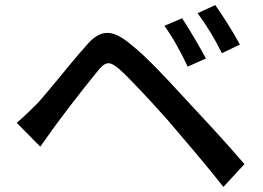

<svg xmlns="http://www.w3.org/2000/svg" viewBox="-20 -757 1040 758"><path d="M830 -737 760 -705C795 -658 828 -604 856 -547L927 -581C903 -627 857 -699 830 -737ZM699 -685 629 -655C664 -607 694 -551 721 -494L793 -526C769 -571 725 -646 699 -685ZM46 -272 139 -178C210 -280 287 -380 366 -477C397 -516 414 -516 451 -484C491 -449 576 -357 642 -283C703 -211 795 -105 862 -19L945 -109C873 -194 769 -305 702 -377C638 -446 561 -531 496 -582C420 -646 373 -641 317 -573C250 -498 167 -390 122 -343C93 -315 73 -295 46 -272Z"/></svg>

Font: Spoqa Han Sans Neo Medium
Style: Regular
Weight: 500
Designer: [Spoqa Han Sans Neo] Dong-huui Kim  Younghwa Kang  Yujin Lee  [Noto Sans] Ryoko NISHIZUKA  (kana & ideographs); Paul D. 
Foundry: Spoqa (http://www.spoqa-han-sans.com)
Version: Version 1.000